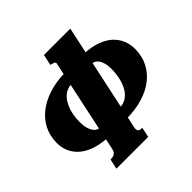

<svg xmlns="http://www.w3.org/2000/svg" viewBox="-234 -983 1431 1431"><g transform="rotate(-45 481.5 -267.5)"><path d="M701 -758 518 97Q514 116 517.5 126.5Q521 137 531 140.5Q541 144 555 144H558L541 223H206L223 144H225Q240 144 252.5 140.5Q265 137 274.5 127Q284 117 288 97L446 -645Q448 -652 444 -656.5Q440 -661 433.5 -664Q427 -667 417 -669L405 -672L423 -758ZM335 -80 316 14Q241 9 186.5 -11.5Q132 -32 96.5 -64.5Q61 -97 44 -138.5Q27 -180 27 -225Q27 -300 57 -359.5Q87 -419 141.5 -461.5Q196 -504 270.5 -528Q345 -552 433 -554L415 -460Q385 -459 360 -446Q335 -433 316 -410Q297 -387 284 -356.5Q271 -326 264.5 -289.5Q258 -253 258 -213Q258 -179 266.5 -149Q275 -119 292 -100Q309 -81 335 -80ZM629 -460 648 -554Q723 -549 777.5 -528.5Q832 -508 867 -475Q902 -442 919 -399.5Q936 -357 936 -310Q936 -237 907 -178Q878 -119 824 -76Q770 -33 693.5 -10Q617 13 522 14L541 -80Q584 -80 615.5 -101Q647 -122 667 -158Q687 -194 696.5 -239Q706 -284 706 -331Q706 -367 697.5 -395Q689 -423 672.5 -440.5Q656 -458 629 -460Z"/></g></svg>

Font: Roboto Serif Black
Style: Italic
Weight: 900
Italic angle: -10°
Version: Version 1.008